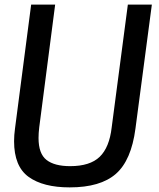

<svg xmlns="http://www.w3.org/2000/svg" viewBox="-20 -800 687 832"><path d="M282 12Q167 12 104 -33.5Q41 -79 41 -188Q41 -214 45 -243L115 -780H219L150 -248Q147 -223 147 -202Q147 -134 181.5 -107Q216 -80 284 -80Q370 -80 412 -120.5Q454 -161 464 -248L534 -780H638L567 -243Q549 -105 482 -46.5Q415 12 282 12Z"/></svg>

Font: Tanohe Sans Medium
Style: Italic
Weight: 500
Designer: Village Type and Design LLC & Cristiano Sobral
Foundry: Cooper Hewitt Smithsonian Design Museum
Version: Version 1.00;September 29, 2021;FontCreator 13.0.0.2655 64-b